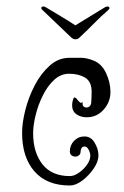

<svg xmlns="http://www.w3.org/2000/svg" viewBox="-20 -561 382 591"><path d="M114 -541Q118 -541 122 -538Q142 -526 167 -511Q192 -496 212 -483L302 -538Q307 -541 310 -541Q317 -541 317 -536Q317 -533 311 -528Q292 -512 268.5 -488Q245 -464 223 -444Q219 -440 212 -440Q207 -440 201 -444L113 -528Q107 -533 107 -536Q107 -541 114 -541ZM195 10Q124 10 86 -33.5Q48 -77 48 -152Q48 -183 58 -222.5Q68 -262 87 -298.5Q106 -335 133 -359Q160 -383 193 -383Q216 -383 231 -383Q246 -383 267 -375Q293 -365 306.5 -336Q320 -307 320 -278Q320 -247 299 -223.5Q278 -200 247 -200Q228 -200 215 -209.5Q202 -219 202 -237Q202 -246 205 -255Q207 -261 209 -261Q213 -261 217 -255.5Q221 -250 226 -246Q231 -242 235 -248Q234 -246 234 -241Q234 -232 245 -230Q260 -230 261 -247Q262 -264 262 -279Q262 -310 242 -322Q222 -334 193 -334Q167 -334 146.5 -315Q126 -296 111.5 -266.5Q97 -237 89.5 -206Q82 -175 82 -151Q82 -92 110.5 -55.5Q139 -19 195 -19Q208 -19 222.5 -29Q237 -39 247.5 -53.5Q258 -68 258 -82Q258 -90 253 -100Q248 -110 240 -110Q234 -110 231 -105Q228 -100 228 -94Q228 -87 223 -83Q218 -79 212 -79Q205 -79 200 -83Q195 -87 195 -95Q195 -114 208 -127.5Q221 -141 240 -141Q260 -141 271.5 -121.5Q283 -102 283 -83Q283 -63 268 -41.5Q253 -20 233 -5Q213 10 195 10Z"/></svg>

Font: Ruge Boogie
Style: Regular
Weight: 400
Designer: Robert E. Leuschke
Foundry: Robert E. Leuschke
Version: Version 1.010; ttfautohint (v1.8.3)